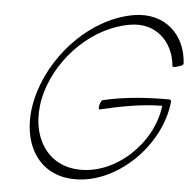

<svg xmlns="http://www.w3.org/2000/svg" viewBox="-57 -886 968 968"><g transform="rotate(5 426.5 -402.0)"><path d="M853 -601C846 -748 738 -851 582 -825C375 -790 194 -605 130 -401C61 -183 143 18 347 25C563 33 782 -178 806 -403C808 -411 804 -417 796 -417C686 -417 576 -411 462 -384C457 -383 451 -371 448 -358C445 -345 446 -335 451 -336C555 -361 661 -381 764 -382C742 -191 559 -18 373 -25C191 -31 109 -207 164 -399C218 -583 381 -744 567 -775C696 -797 787 -709 798 -585C797 -581 809 -581 824 -586C840 -590 852 -597 853 -601Z"/></g></svg>

Font: Nupuram Thin Italic
Style: Regular
Weight: 100
Designer: Santhosh Thottingal (santhosh.thottingal@gmail.com)
Foundry: SMC
Version: Version 1.000